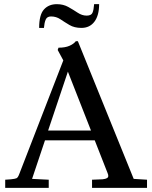

<svg xmlns="http://www.w3.org/2000/svg" viewBox="-20 -902 730 922"><path d="M5 0V-39L33 -41Q52 -43 59 -46Q66 -49 72 -65L284 -612L257 -662L261 -673Q293 -673 313.5 -682Q334 -691 344 -704H354L622 -43L686 -39V0H422V-39L472 -41Q486 -42 495 -47.5Q504 -53 497 -70L435 -228H196L134 -43L214 -39V0ZM211 -275H417L306 -558ZM168 -768Q168 -831 191 -856.5Q214 -882 253 -882Q284 -882 308 -868.5Q332 -855 353 -841Q374 -827 396 -827Q418 -827 424 -840.5Q430 -854 432 -882H456Q456 -828 433.5 -798Q411 -768 371 -768Q337 -768 313.5 -782Q290 -796 270 -809.5Q250 -823 225 -823Q206 -823 199.5 -808Q193 -793 191 -768Z"/></svg>

Font: Gulzar
Style: Regular
Weight: 400
Designer: Borna Izadpanah, Alice Savoie, Simon Cozens, Fiona Ross
Version: Version 1.000;[7b34f74]; ttfautohint (v1.8.4)